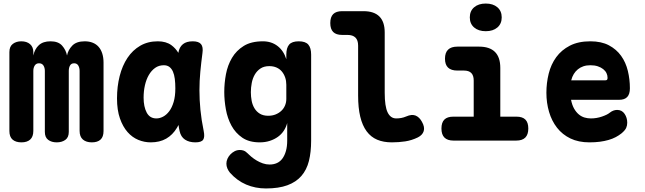

<svg xmlns="http://www.w3.org/2000/svg" viewBox="-20 -793 3640 1083"><path d="M101 10Q69 10 51 -5.5Q33 -21 33 -54V-499Q33 -531 52.5 -545.5Q72 -560 100 -560Q131 -560 149.5 -544Q168 -528 168 -499V-480Q176 -517 199.5 -538.5Q223 -560 265 -560Q309 -560 330.5 -535.5Q352 -511 358 -480Q364 -511 387.5 -535.5Q411 -560 458 -560Q483 -560 503 -552Q523 -544 536.5 -528.5Q550 -513 557 -490.5Q564 -468 564 -440V-54Q564 -21 547 -5.5Q530 10 498 10Q466 10 447.5 -6Q429 -22 429 -55V-393Q429 -411 421.5 -423.5Q414 -436 398 -436Q382 -436 375 -423.5Q368 -411 368 -393V-49Q368 -18 348.5 -4Q329 10 300 10Q271 10 252 -4Q233 -18 233 -49V-393Q233 -411 225 -423.5Q217 -436 200 -436Q184 -436 176 -423.5Q168 -411 168 -393V-55Q168 -22 150.5 -6Q133 10 101 10Z M830 10Q794 10 760 -4Q726 -18 699.5 -48Q673 -78 656.5 -125Q640 -172 640 -238Q640 -305 655 -364Q670 -423 699 -466.5Q728 -510 771 -535Q814 -560 870 -560Q917 -560 947 -538Q970 -521 986 -495Q991 -527 1012 -544Q1032 -560 1067 -560Q1101 -560 1114 -544Q1127 -528 1122 -494Q1115 -441 1110 -389Q1105 -337 1105 -283.5Q1105 -230 1110.5 -173.5Q1116 -117 1129 -54Q1136 -20 1126 -5Q1116 10 1082 10Q1047 10 1023.5 -5.5Q1000 -21 993 -54Q989 -71 987 -88Q982 -79 978 -72Q954 -32 917.5 -11Q881 10 830 10ZM862 -125Q881 -125 900 -135Q919 -145 934.5 -165.5Q950 -186 959.5 -218Q969 -250 969 -295Q969 -324 966 -348Q963 -372 955.5 -389Q948 -406 935.5 -415.5Q923 -425 904 -425Q876 -425 855 -410Q834 -395 819.5 -370Q805 -345 797.5 -312Q790 -279 790 -242Q790 -191 807.5 -158Q825 -125 862 -125Z M1600 -99Q1594 -76 1581 -56Q1568 -36 1548 -21.5Q1528 -7 1502 1.5Q1476 10 1445 10Q1385 10 1346.5 -16.5Q1308 -43 1285.5 -84.5Q1263 -126 1254 -176.5Q1245 -227 1245 -274Q1245 -324 1254.5 -374.5Q1264 -425 1288.5 -466.5Q1313 -508 1355 -534Q1397 -560 1463 -560Q1511 -560 1545.5 -533.5Q1580 -507 1595 -459V-485Q1595 -523 1611 -541.5Q1627 -560 1665 -560Q1703 -560 1719 -541.5Q1735 -523 1735 -485V0Q1735 65 1722.5 115Q1710 165 1680 199.5Q1650 234 1601 252Q1552 270 1480 270Q1420 270 1368.5 248Q1317 226 1277 181Q1268 170 1262.5 157Q1257 144 1257 130Q1257 116 1263 102.5Q1269 89 1279.5 78Q1290 67 1303.5 60Q1317 53 1333 53Q1343 53 1353 56Q1363 59 1371 67Q1383 79 1397.5 91Q1412 103 1428 112.5Q1444 122 1462.5 128.5Q1481 135 1501 135Q1524 135 1542.5 126.5Q1561 118 1573.5 100.5Q1586 83 1593 58Q1600 33 1600 0ZM1493 -140Q1516 -140 1534.5 -147.5Q1553 -155 1566.5 -167.5Q1580 -180 1587.5 -197.5Q1595 -215 1595 -235V-315Q1595 -337 1588.5 -356Q1582 -375 1570 -389.5Q1558 -404 1540 -412Q1522 -420 1499 -420Q1469 -420 1449 -406.5Q1429 -393 1417 -372Q1405 -351 1400 -325Q1395 -299 1395 -273Q1395 -248 1399.5 -224.5Q1404 -201 1415.5 -182Q1427 -163 1446 -151.5Q1465 -140 1493 -140Z M2150 -270Q2150 -193 2166.5 -159Q2183 -125 2215 -125Q2229 -125 2243 -127.5Q2257 -130 2271 -136Q2303 -150 2324.5 -141Q2346 -132 2360 -106Q2377 -76 2370 -53.5Q2363 -31 2337 -18Q2302 -1 2265.5 4.5Q2229 10 2190 10Q2143 10 2107.5 -5Q2072 -20 2048 -52.5Q2024 -85 2012 -135Q2000 -185 2000 -254V-536Q2000 -566 1985 -581Q1970 -596 1940 -596H1910Q1876 -596 1859.5 -612.5Q1843 -629 1843 -663Q1843 -697 1859.5 -713.5Q1876 -730 1910 -730H2030Q2090 -730 2120 -700Q2150 -670 2150 -610Z M2893 -135Q2927 -135 2943.5 -118.5Q2960 -102 2960 -68Q2960 -34 2943 -17Q2926 0 2892 0H2538Q2504 0 2487 -17Q2470 -34 2470 -68Q2470 -102 2486.5 -118.5Q2503 -135 2537 -135H2652V-339Q2652 -367 2638.5 -381Q2625 -395 2597 -395H2560Q2525 -395 2507.5 -411.5Q2490 -428 2490 -462Q2490 -496 2507.5 -513Q2525 -530 2560 -530H2682Q2742 -530 2772 -500Q2802 -470 2802 -410V-135ZM2720 -617Q2679 -617 2654.5 -638Q2630 -659 2630 -695Q2630 -731 2654.5 -752Q2679 -773 2720 -773Q2761 -773 2785.5 -752Q2810 -731 2810 -695Q2810 -659 2785.5 -638Q2761 -617 2720 -617Z M3461 -173Q3488 -173 3503 -151Q3518 -129 3518 -101Q3518 -85 3512 -71.5Q3506 -58 3486 -41Q3471 -29 3453 -19.5Q3435 -10 3412.5 -3.5Q3390 3 3363.5 6.5Q3337 10 3305 10Q3243 10 3197.5 -12Q3152 -34 3122 -72.5Q3092 -111 3077 -162Q3062 -213 3062 -270Q3062 -325 3075 -377.5Q3088 -430 3117.5 -470.5Q3147 -511 3194.5 -535.5Q3242 -560 3310 -560Q3372 -560 3414.5 -537.5Q3457 -515 3483.5 -478Q3510 -441 3521.5 -393Q3533 -345 3533 -295Q3533 -262 3518 -246Q3503 -230 3472 -230H3201Q3207 -200 3218.5 -180Q3230 -160 3245 -147.5Q3260 -135 3277.5 -130Q3295 -125 3313 -125Q3345 -125 3375.5 -135.5Q3406 -146 3419 -157Q3429 -165 3439.5 -169Q3450 -173 3461 -173ZM3202 -340H3395Q3401 -340 3404 -343Q3407 -346 3407 -354Q3407 -368 3401 -380.5Q3395 -393 3382.5 -403Q3370 -413 3352 -419Q3334 -425 3310 -425Q3288 -425 3270.5 -419Q3253 -413 3239.5 -402Q3226 -391 3216.5 -375.5Q3207 -360 3202 -340Z"/></svg>

Font: Maple Mono NL ExtraBold
Style: Regular
Weight: 800
Monospace: yes
Designer: subframe7536
Version: Version 7.000